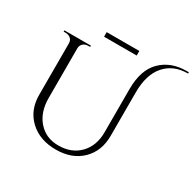

<svg xmlns="http://www.w3.org/2000/svg" viewBox="-188 -1066 1281 1274"><g transform="rotate(30 452.0 -429.0)"><path d="M887 -872Q895 -872 904 -872V-862Q794 -862 730 -789.5Q666 -717 666 -580V-247Q666 -130 592 -58Q518 14 395 14Q272 14 195.5 -57.5Q119 -129 119 -246V-641Q119 -670 93 -684Q81 -690 66 -690H50V-700H253V-690H237Q215 -690 200 -676.5Q185 -663 184 -642V-260Q184 -151 242.5 -84.5Q301 -18 396 -18Q497 -18 558 -81Q619 -144 619 -247V-579Q619 -726 693.5 -799Q768 -872 887 -872ZM299 -795V-830H549V-795Z"/></g></svg>

Font: Cinzel Decorative
Style: Regular
Weight: 400
Designer: Natanael Gama
Version: Version 1.002;PS 001.002;hotconv 1.0.56;makeotf.lib2.0.21325